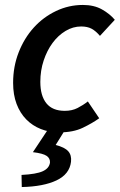

<svg xmlns="http://www.w3.org/2000/svg" viewBox="-20 -523 484 776"><path d="M68 233 67 184Q127 181 153 169Q179 157 182 134Q183 117 168.5 107Q154 97 113 92L176 -3H246L205 63Q241 72 255.5 88Q270 104 267 131Q261 181 208.5 206Q156 231 68 233ZM220 12Q179 12 145 -1.5Q111 -15 86 -40.5Q61 -66 47 -103Q33 -140 33 -188Q33 -254 55.5 -311.5Q78 -369 116.5 -411.5Q155 -454 206.5 -478.5Q258 -503 315 -503Q360 -503 392 -485Q424 -467 444 -443L384 -378Q367 -398 350 -407Q333 -416 308 -416Q275 -416 245 -398Q215 -380 192.5 -349.5Q170 -319 156.5 -278.5Q143 -238 143 -192Q143 -136 167.5 -105.5Q192 -75 242 -75Q271 -75 293.5 -86.5Q316 -98 335 -113L381 -45Q353 -25 314.5 -6.5Q276 12 220 12Z"/></svg>

Font: TypoPRO Source Sans Pro
Style: Italic
Weight: 600
Italic angle: -11°
Designer: Paul D. Hunt
Foundry: Adobe Systems Incorporated
Version: Version 1.075;PS 2.000;hotconv 1.0.86;makeotf.lib2.5.63406